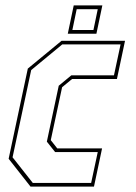

<svg xmlns="http://www.w3.org/2000/svg" viewBox="-20 -691 503 711"><path d="M93 0 12 -103 83 -437 208 -540H443L413 -398.5H247L210 -368L168 -172L192 -141.5H358L328 0ZM101.5 -13.5H317.5L342 -128H184L153.5 -166.5L197.5 -373.5L244 -412H402L426.5 -526.5H210.5L95.5 -431.5L26.5 -108.5ZM231 -566 253 -671H359L337 -566ZM248 -580H326L342 -657H264Z"/></svg>

Font: Tourney Condensed Thin
Style: Italic
Weight: 100
Width: 3
Italic angle: -12°
Designer: Tyler Finck
Foundry: Etcetera Type Co
Version: Version 1.010; ttfautohint (v1.8.3)